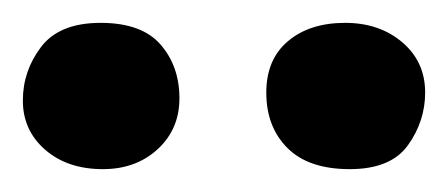

<svg xmlns="http://www.w3.org/2000/svg" viewBox="-46 -672 392 168"><path d="M260 -524Q224 -524 205.5 -542.5Q187 -561 187 -591Q187 -620 206 -636Q225 -652 256 -652Q286 -652 306 -635Q326 -618 326 -591Q326 -566 311 -545Q296 -524 260 -524ZM44 -524Q13 -524 -6.5 -541Q-26 -558 -26 -584Q-26 -610 -10 -631Q6 -652 42 -652Q78 -652 94.5 -633Q111 -614 111 -586Q111 -559 92 -541.5Q73 -524 44 -524Z"/></svg>

Font: Vollkorn SemiBold
Style: Regular
Weight: 600
Designer: Friedrich Althausen
Foundry: Friedrich Althausen
Version: Version 5.000